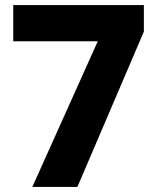

<svg xmlns="http://www.w3.org/2000/svg" viewBox="-20 -734 618 754"><path d="M107 0H284L545 -610V-714H32V-572H364Z"/></svg>

Font: Noto Sans Ethiopic ExtraBold
Style: Regular
Weight: 800
Designer: Monotype Design Team
Foundry: Monotype Imaging Inc.
Version: Version 2.102